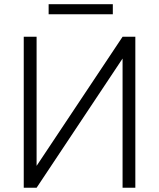

<svg xmlns="http://www.w3.org/2000/svg" viewBox="-20 -884 750 904"><path d="M557.1 -710.9H617.2V0H557.1V-608.4L152.3 0H91.8V-710.9H152.3V-103ZM511.2 -816.9H209V-864.3H511.2Z"/></svg>

Font: Roboto-Light
Style: Regular
Weight: 300
Designer: Google
Version: Version 2.137; 2017